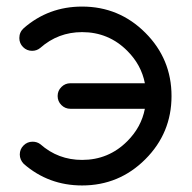

<svg xmlns="http://www.w3.org/2000/svg" viewBox="-20 -567 587 587"><path d="M422.9 -312.5Q412.1 -368.7 369.1 -411.6Q312 -468.8 231 -468.8Q157.7 -468.8 103 -420.4Q92.3 -411.6 78.1 -411.6Q62 -411.6 50.5 -423.1Q39.1 -434.6 39.1 -450.7Q39.1 -468.8 52.7 -481Q128.4 -546.9 231 -546.9Q344.2 -546.9 424.3 -466.8Q504.4 -386.7 504.4 -273.4Q504.4 -160.2 424.3 -80.1Q344.2 0 231 0Q128.4 0 52.7 -65.9Q40.5 -78.6 40.5 -94.7Q40.5 -110.8 52 -122.3Q63.5 -133.8 79.6 -133.8Q93.3 -133.8 103.5 -126Q157.7 -78.1 231 -78.1Q312 -78.1 369.1 -135.3Q412.1 -178.2 422.9 -234.4H195.3Q179.2 -234.4 167.7 -245.8Q156.2 -257.3 156.2 -273.4Q156.2 -289.6 167.7 -301Q179.2 -312.5 195.3 -312.5Z"/></svg>

Font: Comfortaa
Style: Regular
Weight: 400
Designer: Johan Aakerlund - aajohan
Foundry: Johan Aakerlund
Version: Version 2.004 2013